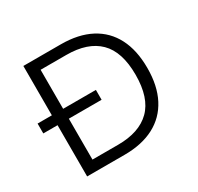

<svg xmlns="http://www.w3.org/2000/svg" viewBox="-151 -883 1092 1061"><g transform="rotate(-30 395.5 -352.5)"><path d="M117 0V-705H356Q468 -705 546 -664Q624 -623 664.5 -544.5Q705 -466 705 -353Q705 -240 664 -161Q623 -82 545 -41Q467 0 356 0ZM189 -66H353Q488 -66 559 -136Q630 -206 630 -353Q630 -500 559.5 -569.5Q489 -639 353 -639H189ZM26 -327V-390H398V-327Z"/></g></svg>

Font: Nunito Sans 6pt Light
Style: Regular
Weight: 300
Version: Version 3.101;gftools[0.9.27]